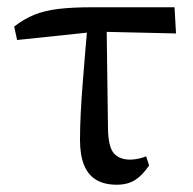

<svg xmlns="http://www.w3.org/2000/svg" viewBox="-20 -495 532 528"><path d="M27 -385 19 -422Q46 -443 74.5 -454.5Q103 -466 141 -470.5Q179 -475 231 -475H460L464 -403L246 -408ZM301 13Q267 13 244.5 -0.5Q222 -14 211 -41.5Q200 -69 200 -110Q200 -144 202 -184Q204 -224 207.5 -267Q211 -310 214.5 -354Q218 -398 222 -440H273L277 -140Q278 -90 293.5 -73Q309 -56 338 -56Q348 -56 360 -58.5Q372 -61 382 -65L390 -40Q372 -13 351.5 0Q331 13 301 13Z"/></svg>

Font: Source Serif 4 Variable
Style: Regular
Weight: 400
Designer: Frank Grießhammer
Foundry: Adobe
Version: Version 4.005;hotconv 1.1.0;makeotfexe 2.6.0